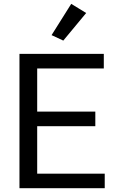

<svg xmlns="http://www.w3.org/2000/svg" viewBox="-20 -996 607 1016"><path d="M83 0H534.2V-77.1H176.8V-328.1H484.4V-405.3H176.8V-633.8H529.3V-710.9H83ZM252.9 -810.1 314.9 -781.2 436 -927.2 356.9 -975.6Z"/></svg>

Font: Roboto Flex
Style: Regular
Weight: 400
Designer: Berlow after Robertson
Foundry: Google
Version: Version 3.200;gftools[0.9.32]